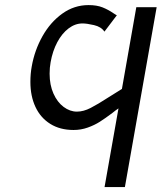

<svg xmlns="http://www.w3.org/2000/svg" viewBox="-20 -754 652 774"><path d="M483.5 0 611.5 -725H529.5L471.5 -395.5Q460 -389 419.5 -363Q374 -333.5 345.2 -318.8Q316.5 -304 290 -304Q262 -304 236.5 -323Q211 -342 195.5 -376.8Q180 -411.5 180 -457Q180 -481.5 184 -503Q192 -548.5 211 -584Q230 -619.5 256.5 -639.5Q283 -659.5 312.5 -659.5Q330 -659.5 359 -652.8Q388 -646 401 -626.5L451 -692.5Q448 -693.5 437.5 -700.5Q416.5 -715 393.5 -724.2Q370.5 -733.5 337 -733.5Q279 -733.5 231 -699Q183 -664.5 151.2 -608Q119.5 -551.5 108 -486.5Q102.5 -457 102.5 -424Q102.5 -366.5 123 -322.8Q143.5 -279 182.8 -254.5Q222 -230 276.5 -230Q306.5 -230 333.8 -239.8Q361 -249.5 382.2 -263Q403.5 -276.5 433.5 -299Q445.5 -309 457.5 -317Q482.5 -335 500.5 -342.5L517.5 -415.5Q499 -411 471.5 -395.5L401.5 0Z"/></svg>

Font: JuliaMono Light
Style: Italic
Weight: 300
Italic angle: -9°
Monospace: yes
Designer: cormullion
Foundry: corm
Version: Version 0.054; ttfautohint (v1.8.4)